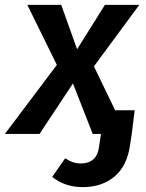

<svg xmlns="http://www.w3.org/2000/svg" viewBox="-60 -549 599 787"><path d="M412 -97H492L480 0L473 46Q461 131 409.5 174.5Q358 218 279 218Q206 218 154 176L207 100Q225 111 239 116Q253 121 273 121Q303 121 322.5 104Q342 87 346 52L354 0H320L239 -207L102 0H-40L173 -283L52 -529H191L256 -347L370 -529H511L325 -277Z"/></svg>

Font: FiraGO Medium
Style: Italic
Weight: 500
Italic angle: -8°
Designer: bBox Type GmbH
Foundry: bBox Type GmbH
Version: Version 1.001